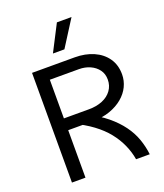

<svg xmlns="http://www.w3.org/2000/svg" viewBox="-165 -1040 980 1148"><g transform="rotate(-20 325.0 -465.5)"><path d="M154 -302V-377H337Q386 -377 423.5 -392.5Q461 -408 482.5 -437.5Q504 -467 504 -506Q504 -542 485 -568Q466 -594 434 -608.5Q402 -623 363 -623H154V-698H363Q430 -698 482.5 -675Q535 -652 565 -609Q595 -566 595 -506Q595 -466 577.5 -429.5Q560 -393 526 -364.5Q492 -336 444 -319Q396 -302 334 -302ZM92 0V-698H178V0ZM500 0Q492 -48 471.5 -94Q451 -140 417.5 -182Q384 -224 334 -261Q284 -298 218 -329L314 -351Q384 -317 433 -276.5Q482 -236 514.5 -191.5Q547 -147 564 -99Q581 -51 587 0ZM249 -764 335 -931H428L322 -764Z"/></g></svg>

Font: Azeret Mono Light
Style: Regular
Weight: 300
Designer: Martin Vácha
Foundry: Displaay
Version: Version 1.002